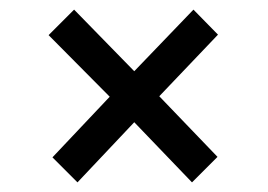

<svg xmlns="http://www.w3.org/2000/svg" viewBox="-20 -439 556 399"><path d="M311 -239 432 -113 379 -60 259 -185 141 -60 89 -112 208 -238 81 -366 134 -419 259 -291 382 -419 433 -367Z"/></svg>

Font: Enriqueta Medium
Style: Regular
Weight: 500
Designer: Viviana Monsalve, Gustavo Ibarra
Foundry: 72Puntos
Version: Version 2.000